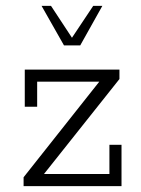

<svg xmlns="http://www.w3.org/2000/svg" viewBox="-20 -631 477 651"><path d="M60 0V-30L330 -371L340 -354H106V-269H64V-395H385V-363L114 -22L109 -41H351V-140H392V0ZM197 -477 121 -611H153L224 -503L296 -611H327L252 -477Z"/></svg>

Font: Rokkitt SemiBold Light
Style: Regular
Weight: 300
Version: Version 3.103